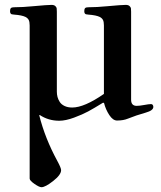

<svg xmlns="http://www.w3.org/2000/svg" viewBox="-20 -488 665 793"><path d="M21.5 -441.9Q21.5 -450.7 24.9 -454.3Q28.3 -458 37.6 -458Q72.8 -458 117.7 -462.4Q175.8 -467.8 192.9 -467.8Q203.1 -467.8 208.3 -463.1Q213.4 -458.5 214.1 -453.6Q214.8 -448.7 214.8 -439.9V-109.4Q214.8 -98.1 217.5 -87.6Q220.2 -77.1 226.8 -66.9Q233.4 -56.6 246.6 -50.3Q259.8 -43.9 278.3 -43.9Q328.1 -43.9 409.2 -100.1V-382.8Q409.2 -397.9 405.3 -405.5Q401.4 -413.1 392.1 -418Q377.4 -425.3 344.7 -427.7Q337.9 -428.2 335.2 -429Q332.5 -429.7 330.3 -432.6Q328.1 -435.5 328.1 -441.9Q328.1 -450.7 331.5 -454.3Q335 -458 344.2 -458Q379.4 -458 424.3 -462.4Q482.4 -467.8 499.5 -467.8Q509.8 -467.8 514.9 -463.1Q520 -458.5 520.8 -453.6Q521.5 -448.7 521.5 -439.9V-76.2Q521.5 -50.8 544.4 -50.8Q556.2 -50.8 574.2 -54.2Q595.2 -58.1 604 -58.1Q608.4 -58.1 610.8 -54.7Q613.3 -51.3 613.3 -46.4Q613.3 -31.7 582 -22.9Q542 -11.7 508.3 2Q489.7 9.8 463.4 9.8Q446.3 9.8 431.4 -12.9Q416.5 -35.6 409.7 -62.5L405.8 -64Q367.7 -40.5 344.2 -27.8Q320.8 -15.1 285.9 -2.2Q251 10.7 224.6 10.7Q179.7 10.7 144 -13.2L142.1 -11.7Q166 83.5 216.8 176.8Q232.4 205.6 232.4 214.8Q232.4 233.9 199.7 259.5Q167 285.2 151.4 285.2Q142.1 285.2 122.3 271.5Q102.5 257.8 102.5 249.5V-382.8Q102.5 -397.9 98.6 -405.5Q94.7 -413.1 85.4 -418Q70.8 -425.3 38.1 -427.7Q31.2 -428.2 28.6 -429Q25.9 -429.7 23.7 -432.6Q21.5 -435.5 21.5 -441.9Z"/></svg>

Font: Monomachus
Style: Medium
Weight: 500
Designer: Alexey Kryukov
Version: Version 1.0